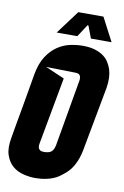

<svg xmlns="http://www.w3.org/2000/svg" viewBox="-99 -944 655 1016"><g transform="rotate(10 228.5 -436.0)"><path d="M291 -717Q330 -717 357.5 -708.5Q385 -700 403.5 -686.5Q422 -673 433 -655Q444 -637 450 -619Q463 -576 454 -521L389 -171Q380 -126 361 -91Q342 -56 310 -32Q303 -26 291 -17.5Q279 -9 261.5 -1.5Q244 6 219.5 11Q195 16 164 16Q134 16 101 8Q68 0 43 -21Q18 -42 5.5 -79Q-7 -116 4 -174Q8 -200 16.5 -246.5Q25 -293 34 -344.5Q43 -396 51.5 -445Q60 -494 65 -524Q76 -584 100.5 -621.5Q125 -659 157 -680.5Q189 -702 224 -709.5Q259 -717 291 -717ZM306 -534Q308 -551 302 -560.5Q296 -570 276 -570L120 -573L222 -529L156 -169Q155 -164 154.5 -157Q154 -150 156.5 -143.5Q159 -137 165.5 -132.5Q172 -128 186 -128Q212 -128 224.5 -137.5Q237 -147 243 -172ZM143 -762 237 -888H245H364H372L438 -762H421H337H327L302 -828H297L254 -762H245H160Z"/></g></svg>

Font: Relentless
Style: Condensed Bold Italic
Weight: 700
Width: 3
Italic angle: -7°
Designer: Sparks studio
Foundry: Sparks Studio
Version: Version 1.101